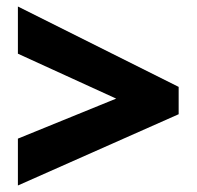

<svg xmlns="http://www.w3.org/2000/svg" viewBox="-20 -657 606 590"><path d="M35 -231V-87L529 -306V-390L35 -637V-492L337 -354Z"/></svg>

Font: Noto Sans UI Black
Style: Italic
Weight: 900
Italic angle: -372°
Designer: Monotype Design Team
Foundry: Monotype Imaging Inc.
Version: Version 1.901